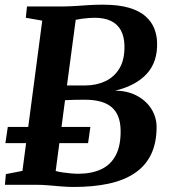

<svg xmlns="http://www.w3.org/2000/svg" viewBox="-20 -770 708 800"><path d="M287.5 9Q263.5 9 236 6.8Q208.5 4.5 182 2.2Q155.5 0 134.5 0H0.5L4.5 -44.5L73.5 -58L156 -684L87.5 -696L92.5 -743H242.5Q272 -743.5 298 -745.2Q324 -747 350.8 -748.8Q377.5 -750.5 408 -750.5Q474.5 -750.5 518 -737.5Q561.5 -724.5 586.8 -701.8Q612 -679 623 -650.8Q634 -622.5 634.5 -592.5Q637 -512.5 592 -463Q547 -413.5 459.5 -392Q511.5 -392 550.2 -371.2Q589 -350.5 610.5 -316.5Q632 -282.5 632.5 -241.5Q632.5 -174 609.2 -126.2Q586 -78.5 541.2 -48.5Q496.5 -18.5 432.8 -4.8Q369 9 287.5 9ZM305.5 -46Q362 -46 402.2 -65Q442.5 -84 463.2 -124.8Q484 -165.5 482.5 -229.5Q481 -293 444.8 -323.8Q408.5 -354.5 333.5 -354.5Q305 -354.5 286.8 -354Q268.5 -353.5 251 -352.5L212 -57.5Q224.5 -54 241.5 -51.5Q258.5 -49 275.8 -47.5Q293 -46 305.5 -46ZM259 -414Q279 -413.5 298 -413.8Q317 -414 336 -414Q380.5 -414 418 -431.2Q455.5 -448.5 477.8 -485.2Q500 -522 498.5 -581Q497.5 -618.5 483.5 -644Q469.5 -669.5 442.2 -682.8Q415 -696 373.5 -696Q364.5 -696 350.5 -695Q336.5 -694 321.8 -692Q307 -690 295.5 -687.5ZM2.5 -173.5 12.5 -241H356.5L347 -173.5Z"/></svg>

Font: Merriweather 28pt
Style: Bold Italic
Weight: 700
Italic angle: -7.8°
Version: Version 2.101